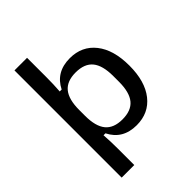

<svg xmlns="http://www.w3.org/2000/svg" viewBox="-251 -840 1122 1122"><g transform="rotate(-45 310.5 -279.0)"><path d="M79 -722H183V-564Q183 -501 179 -448H195Q243 -544 358 -544Q458 -544 516 -470.5Q574 -397 574 -267Q574 -137 516 -63.5Q458 10 358 10Q243 10 195 -86H179Q183 -33 183 29V164H79ZM323 -73Q396 -73 430 -114.5Q464 -156 464 -243V-291Q464 -378 430 -419.5Q396 -461 323 -461Q251 -461 217 -419.5Q183 -378 183 -291V-243Q183 -156 217 -114.5Q251 -73 323 -73Z"/></g></svg>

Font: Mozilla Text BETA Medium
Style: Regular
Weight: 500
Designer: Studio DRAMA
Foundry: Studio DRAMA
Version: Version 0.100